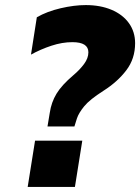

<svg xmlns="http://www.w3.org/2000/svg" viewBox="-20 -736 552 756"><path d="M167 -238 176 -292Q182 -333 202.5 -367Q223 -401 269 -440Q294 -461 311 -484Q328 -507 328 -530Q328 -570 265 -570Q225 -570 182.5 -556Q140 -542 102 -521L125 -668Q165 -691 218.5 -703.5Q272 -716 318 -716Q375 -716 419 -697.5Q463 -679 487.5 -645Q512 -611 512 -566Q512 -505 477.5 -459.5Q443 -414 388 -379Q333 -344 311.5 -317.5Q290 -291 283 -270L273 -238ZM89 0 118 -182H304L275 0Z"/></svg>

Font: Mulish Black
Style: Italic
Weight: 900
Italic angle: -9°
Designer: Vernon Adams
Foundry: Vernon Adams
Version: Version 3.603; ttfautohint (v1.8.3)